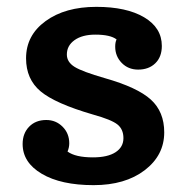

<svg xmlns="http://www.w3.org/2000/svg" viewBox="-20 -530 548 560"><path d="M286 -302Q381 -275 420 -239.5Q459 -204 459 -144Q459 -77 402 -33.5Q345 10 253 10Q158 10 102 -23Q46 -56 46 -110Q46 -141 65 -160.5Q84 -180 115 -180Q143 -180 162.5 -160.5Q182 -141 182 -112Q182 -100 177 -88Q200 -71 251 -71Q294 -71 317 -86Q340 -101 340 -127Q340 -153 322.5 -167Q305 -181 251 -196Q141 -228 98.5 -263.5Q56 -299 56 -360Q56 -427 113 -468.5Q170 -510 261 -510Q349 -510 400.5 -479.5Q452 -449 452 -396Q452 -364 433 -345.5Q414 -327 383 -327Q354 -327 335 -346.5Q316 -366 316 -394Q316 -407 320 -415Q302 -429 258 -429Q220 -429 197.5 -413Q175 -397 175 -371Q175 -349 197.5 -335Q220 -321 286 -302Z"/></svg>

Font: Solway Medium
Style: Regular
Weight: 500
Designer: Mariya V. Pigoulevskaya
Foundry: The Northern Block Ltd.
Version: Version 1.000;hotconv 1.0.109;makeotfexe 2.5.65596